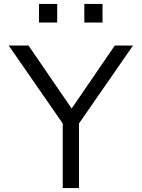

<svg xmlns="http://www.w3.org/2000/svg" viewBox="-20 -950 716 970"><path d="M297 0V-326L24 -720H124L361 -374H323L560 -720H652L379 -326V0ZM406 -836V-930H498V-836ZM177 -836V-930H269V-836Z"/></svg>

Font: Instrument Sans
Style: Regular
Weight: 400
Designer: Rodrigo Fuenzalida
Foundry: fragTYPE
Version: Version 1.000;gftools[0.9.28]